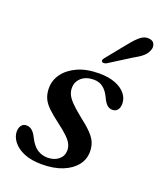

<svg xmlns="http://www.w3.org/2000/svg" viewBox="-132 -779 732 874"><g transform="rotate(20 234.0 -342.5)"><path d="M188.5 -27Q221.5 -27 242.2 -44.2Q263 -61.5 263 -88.5Q263 -103.5 256.5 -117.8Q250 -132 232.8 -149.2Q215.5 -166.5 182 -191.5Q146 -218.5 125 -239.2Q104 -260 95.5 -280.8Q87 -301.5 87 -327Q87 -365.5 110.2 -397.2Q133.5 -429 176.5 -448.5Q219.5 -468 280 -468Q327.5 -468 359.8 -455Q392 -442 408.8 -420.8Q425.5 -399.5 425.5 -374Q425.5 -354.5 416.5 -343.5Q407.5 -332.5 392 -332.5Q377.5 -332.5 366.5 -342Q355.5 -351.5 344.5 -375Q331.5 -403.5 312.5 -418.2Q293.5 -433 267 -433Q229.5 -433 207.2 -413.2Q185 -393.5 185 -363.5Q185 -348 191.5 -333Q198 -318 215.2 -299.8Q232.5 -281.5 265.5 -255Q304 -225.5 325 -203.8Q346 -182 354 -162.2Q362 -142.5 362 -118.5Q362 -81 339 -52Q316 -23 274 -6.2Q232 10.5 174.5 10.5Q123.5 10.5 88.5 -4.2Q53.5 -19 35.2 -42.8Q17 -66.5 17 -92Q17.5 -110.5 26.2 -121.5Q35 -132.5 49.5 -132.5Q65.5 -132.5 77.5 -122.2Q89.5 -112 100.5 -89Q118 -55 140 -41Q162 -27 188.5 -27ZM357 -639Q379 -666.5 398.5 -682Q418 -697.5 440 -694.5Q459 -692.5 465.2 -678.2Q471.5 -664 465 -648Q458 -630 442 -616.2Q426 -602.5 400.5 -589L295 -522.5Q288.5 -519.5 282.2 -519.2Q276 -519 273.5 -523Q269.5 -527 272.2 -532.5Q275 -538 279.5 -543.5Z"/></g></svg>

Font: Fraunces
Style: Italic
Weight: 400
Italic angle: -16°
Version: Version 1.000;[b76b70a41]